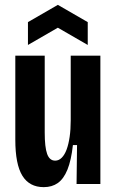

<svg xmlns="http://www.w3.org/2000/svg" viewBox="-20 -757 480 790"><path d="M160 13Q101 13 72 -34Q43 -81 43 -182V-528H164V-212Q164 -151 174 -123.5Q184 -96 207 -96Q222 -96 234 -108Q246 -120 254 -141.5Q262 -163 266.5 -193.5Q271 -224 271 -262V-528H393V-224V0H295L297 -160H280Q273 -97 257.5 -59Q242 -21 218 -4Q194 13 160 13ZM95 -572V-666L218 -737L341 -666V-572L218 -643Z"/></svg>

Font: Bricolage Grotesque 36pt Condensed SemiBold
Style: Regular
Weight: 600
Width: 3
Designer: Mathieu Triay
Foundry: Atelier Triay
Version: Version 1.001;gftools[0.9.33.dev8+g029e19f]